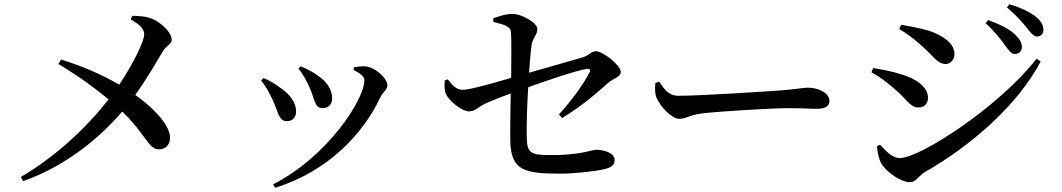

<svg xmlns="http://www.w3.org/2000/svg" viewBox="-20 -828 4980 900"><path d="M254 -528C357 -466 435 -407 489 -362C387 -232 246 -97 77 2L89 21C286 -49 443 -177 553 -305C663 -200 675 -128 725 -128C756 -128 778 -149 777 -185C775 -247 691 -329 614 -383C670 -461 721 -550 741 -584C760 -616 785 -620 785 -641C785 -676 737 -721 693 -740C665 -752 630 -753 600 -754L593 -737C628 -716 656 -697 656 -667C656 -634 604 -529 539 -431C470 -471 380 -514 266 -549Z M1379 -506C1397 -486 1419 -446 1431 -418C1456 -364 1453 -321 1492 -321C1515 -321 1537 -336 1537 -365C1537 -411 1510 -447 1469 -474C1444 -493 1420 -504 1389 -517ZM1270 52C1519 -25 1683 -202 1763 -372C1774 -395 1796 -409 1796 -428C1796 -461 1738 -514 1692 -517C1675 -518 1654 -515 1640 -513L1637 -500C1670 -484 1688 -469 1688 -452C1688 -360 1513 -92 1260 36ZM1204 -451C1223 -427 1241 -398 1258 -360C1284 -305 1286 -260 1324 -260C1353 -260 1368 -280 1368 -305C1368 -347 1339 -388 1289 -420C1272 -433 1244 -451 1215 -462Z M2079 -456 2065 -451C2063 -428 2062 -405 2071 -386C2085 -354 2147 -306 2177 -306C2209 -306 2217 -324 2256 -343C2289 -358 2334 -375 2374 -390C2373 -322 2371 -230 2372 -170C2374 -30 2435 -14 2607 -14C2669 -14 2766 -24 2812 -35C2839 -41 2861 -51 2861 -77C2861 -112 2811 -126 2774 -126C2757 -126 2699 -101 2568 -101C2463 -101 2450 -109 2449 -193C2448 -252 2451 -339 2456 -419C2542 -450 2679 -497 2730 -505C2744 -508 2750 -500 2743 -488C2714 -431 2660 -358 2600 -291L2615 -275C2700 -326 2775 -389 2830 -439C2850 -458 2890 -467 2890 -491C2890 -521 2807 -588 2772 -588C2753 -588 2742 -568 2711 -559L2460 -487C2464 -544 2468 -592 2472 -618C2478 -653 2499 -665 2499 -692C2499 -720 2428 -763 2380 -763C2357 -763 2327 -755 2292 -742L2293 -725C2343 -713 2372 -704 2375 -680C2378 -642 2377 -544 2376 -463C2305 -442 2184 -407 2149 -407C2118 -407 2100 -430 2079 -456Z M3070 -445 3052 -439C3050 -417 3049 -392 3057 -371C3074 -329 3129 -271 3164 -271C3198 -271 3211 -290 3277 -297C3353 -306 3601 -321 3671 -321C3738 -321 3773 -318 3811 -318C3849 -318 3868 -331 3868 -355C3868 -391 3818 -417 3768 -417C3743 -417 3705 -409 3638 -404C3583 -400 3261 -379 3162 -379C3113 -379 3096 -408 3070 -445Z M4691 -616C4709 -591 4721 -575 4737 -575C4756 -575 4770 -588 4770 -607C4770 -627 4761 -644 4738 -666C4711 -693 4666 -714 4612 -734L4600 -719C4644 -680 4671 -643 4691 -616ZM4791 -700C4812 -675 4823 -657 4841 -657C4859 -657 4871 -669 4871 -688C4871 -711 4859 -730 4835 -750C4808 -771 4766 -792 4711 -808L4700 -793C4747 -753 4771 -725 4791 -700ZM4195 -692C4226 -674 4265 -646 4301 -613C4354 -567 4373 -528 4413 -528C4436 -528 4454 -550 4454 -573C4454 -624 4407 -657 4338 -683C4285 -698 4239 -706 4204 -712ZM4839 -553C4664 -328 4293 -87 4198 -87C4161 -87 4129 -124 4105 -150L4091 -143C4092 -121 4099 -79 4114 -57C4140 -18 4205 26 4244 26C4274 26 4286 -3 4313 -20C4533 -145 4753 -338 4858 -540ZM4065 -489C4101 -470 4137 -443 4179 -406C4228 -365 4246 -324 4286 -324C4318 -324 4330 -349 4330 -369C4330 -421 4274 -459 4207 -479C4157 -495 4118 -501 4073 -509Z"/></svg>

Font: Noto Serif CJK SC SemiBold
Style: Regular
Weight: 600
Designer: Ryoko NISHIZUKA 西塚涼子 (kana & ideographs); Frank Grießhammer (Latin, Greek & Cyrillic); Wenlong ZHANG 张文龙 (bopomofo); San
Foundry: Adobe
Version: Version 2.001;hotconv 1.1.0;makeotfexe 2.6.0